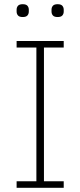

<svg xmlns="http://www.w3.org/2000/svg" viewBox="-20 -893 382 913"><path d="M59 0V-31H153V-667H59V-698H283V-667H189V-31H283V0ZM88 -812Q72 -812 65.5 -819.5Q59 -827 59 -838V-847Q59 -858 65.5 -865.5Q72 -873 88 -873Q104 -873 110.5 -865.5Q117 -858 117 -847V-838Q117 -827 110.5 -819.5Q104 -812 88 -812ZM254 -812Q238 -812 231.5 -819.5Q225 -827 225 -838V-847Q225 -858 231.5 -865.5Q238 -873 254 -873Q270 -873 276.5 -865.5Q283 -858 283 -847V-838Q283 -827 276.5 -819.5Q270 -812 254 -812Z"/></svg>

Font: IBM Plex Sans Condensed ExtraLight
Style: Regular
Weight: 200
Width: 3
Designer: Mike Abbink, Paul van der Laan, Pieter van Rosmalen
Foundry: Bold Monday
Version: Version 1.3